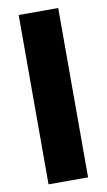

<svg xmlns="http://www.w3.org/2000/svg" viewBox="-84 -771 455 813"><g transform="rotate(-10 143.5 -364.0)"><path d="M57 -728H227V0H57Z"/></g></svg>

Font: Murecho
Style: Bold
Weight: 700
Designer: Neil Summerour
Foundry: Positype
Version: Version 1.010; ttfautohint (v1.8.3)